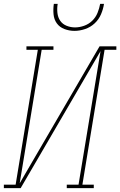

<svg xmlns="http://www.w3.org/2000/svg" viewBox="-57 -975 623 995"><path d="M-37 0V-18H24L139 -717H80V-735H220V-717H159L45 -25L459 -735H546V-717H485L370 -18H429V0H289V-18H350L464 -710L50 0ZM329 -815Q302 -815 277 -824.5Q252 -834 237.5 -854Q223 -874 220.5 -901Q218 -928 222 -955H242Q238 -932 240.5 -908.5Q243 -885 255 -867.5Q267 -850 288 -841.5Q309 -833 332 -833Q355 -833 379 -841.5Q403 -850 421 -867.5Q439 -885 448.5 -908.5Q458 -932 462 -955H482Q478 -928 466.5 -901Q455 -874 433.5 -854Q412 -834 384 -824.5Q356 -815 329 -815Z"/></svg>

Font: Iosevka Curly Slab Thin
Style: Italic
Weight: 100
Italic angle: -9°
Monospace: yes
Designer: Belleve Invis
Foundry: Belleve Invis
Version: Version 22.1.2; ttfautohint (v1.8.4)